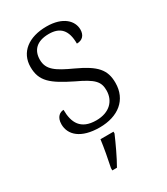

<svg xmlns="http://www.w3.org/2000/svg" viewBox="-190 -628 810 932"><g transform="rotate(-30 215.0 -161.5)"><path d="M208 10C312 10 382 -45 382 -140C382 -213 349 -251 245 -299C160 -338 120 -363 120 -420C120 -471 150 -507 220 -507C283 -507 315 -474 315 -398C347 -398 364 -418 364 -449C364 -497 321 -544 228 -544C128 -544 63 -494 63 -412C63 -332 106 -298 215 -244C305 -202 326 -179 326 -130C326 -72 286 -28 211 -28C124 -28 98 -80 98 -152C79 -152 54 -138 54 -96C54 -37 103 10 208 10ZM156 208V221H182C206 180 237 113 255 71V61H182C176 107 166 161 156 208Z"/></g></svg>

Font: Noto Serif Ethiopic Light
Style: Regular
Weight: 300
Designer: Monotype Design Team
Foundry: Monotype Imaging Inc.
Version: Version 2.102